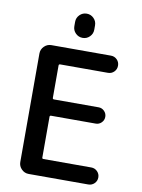

<svg xmlns="http://www.w3.org/2000/svg" viewBox="-100 -1030 796 1075"><g transform="rotate(10 297.5 -492.0)"><path d="M248 -880.9V-905.3Q248 -928.7 264.6 -945.3Q281.2 -961.9 304.7 -961.9Q328.1 -961.9 344.7 -945.3Q361.3 -928.7 361.3 -905.3V-880.9Q361.3 -857.4 344.7 -840.8Q328.1 -824.2 304.7 -824.2Q281.2 -824.2 264.6 -840.8Q248 -857.4 248 -880.9ZM207 -656.2Q199.2 -656.2 199.2 -648.4V-464.8Q199.2 -457 207 -457H460.9Q479.5 -457 493.2 -443.4Q506.8 -429.7 506.8 -410.6Q506.8 -391.6 493.2 -377.9Q479.5 -364.3 460.9 -364.3H207Q199.2 -364.3 199.2 -357.4V-125Q199.2 -118.2 207 -118.2H478.5Q499 -118.2 513.2 -104Q527.3 -89.8 527.3 -69.8Q527.3 -49.8 513.2 -35.6Q499 -21.5 478.5 -21.5H139.6Q116.2 -21.5 99.1 -38.6Q82 -55.7 82 -79.1V-696.3Q82 -719.7 99.1 -736.8Q116.2 -753.9 139.6 -753.9H478.5Q499 -753.9 513.2 -739.7Q527.3 -725.6 527.3 -705.1Q527.3 -684.6 513.2 -670.4Q499 -656.2 478.5 -656.2Z"/></g></svg>

Font: Gen Jyuu Gothic Medium
Style: Regular
Weight: 500
Designer: [Source Han Sans]
Ryoko NISHIZUKA  (kana & ideographs); Paul D. Hunt (Latin, Greek & Cyrillic); Wenlong ZHANG  (bopomofo
Version: Version 1.002.20150607